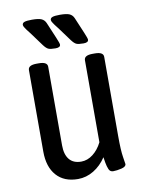

<svg xmlns="http://www.w3.org/2000/svg" viewBox="-82 -778 647 844"><g transform="rotate(-10 241.0 -355.5)"><path d="M68 -138V-502Q68 -524 106 -524H116Q154 -524 154 -502V-151Q154 -110 172 -88Q190 -66 225 -66Q253 -66 277.5 -85Q302 -104 318 -136V-502Q318 -524 356 -524H366Q404 -524 404 -502V-149Q404 -84 409 -54.5Q414 -25 414 -22Q414 -10 393 -5Q372 0 356 0Q342 0 336.5 -13Q331 -26 328 -43Q325 -60 324 -68Q301 -33 268 -13Q235 7 198 7Q136 7 102 -31.5Q68 -70 68 -138ZM147 -600 103 -660 89 -678Q87 -681 81.5 -689Q76 -697 76 -702Q76 -711 86 -714.5Q96 -718 119 -718Q149 -718 162 -712Q175 -706 181 -692L211 -621Q222 -595 222 -589Q222 -576 200 -576Q178 -576 168.5 -580Q159 -584 147 -600ZM272 -600 228 -660 214 -678Q212 -681 206.5 -689Q201 -697 201 -702Q201 -711 211 -714.5Q221 -718 244 -718Q274 -718 287 -712Q300 -706 306 -692L336 -621Q347 -595 347 -589Q347 -576 325 -576Q303 -576 293.5 -580Q284 -584 272 -600Z"/></g></svg>

Font: Asap Condensed
Style: Regular
Weight: 400
Designer: Pablo Cosgaya
Foundry: Omnibus-Type
Version: Version 1.010; ttfautohint (v1.8)